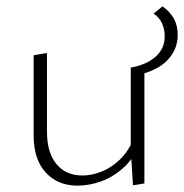

<svg xmlns="http://www.w3.org/2000/svg" viewBox="-20 -581 580 605"><path d="M224 4Q162 4 124 -37.5Q86 -79 86 -154V-407L128 -414V-166Q128 -101 157.5 -64.5Q187 -28 240 -28Q269 -28 299.5 -40Q330 -52 357.5 -78Q385 -104 402 -146L420 -127Q401 -81 368.5 -52Q336 -23 298.5 -9.5Q261 4 224 4ZM399 3 392 -108V-368L435 -375V-3ZM405 -343 392 -368Q442 -377 470.5 -402.5Q499 -428 499 -466Q499 -490 490 -508.5Q481 -527 464 -538L492 -561Q515 -545 527.5 -523Q540 -501 540 -471Q540 -438 523 -411Q506 -384 475.5 -367Q445 -350 405 -343Z"/></svg>

Font: Ysabeau Infant ExtraLight
Style: Regular
Weight: 250
Designer: Christian Thalmann (Catharsis Fonts)
Version: Version 2.001;gftools[0.9.30]; featfreeze: ss01,ss02,lnum